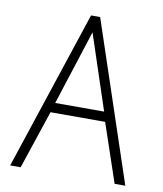

<svg xmlns="http://www.w3.org/2000/svg" viewBox="-80 -765 706 831"><g transform="rotate(10 273.0 -350.0)"><path d="M527 0 293 -700H253L21 0H67L153 -257H393L480 0ZM166 -300 272 -629 381 -300Z"/></g></svg>

Font: Advent Pro Light
Style: Regular
Weight: 300
Version: Version 3.000